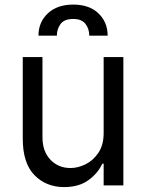

<svg xmlns="http://www.w3.org/2000/svg" viewBox="-20 -788 621 816"><path d="M420.5 -223V-545.5H504.3V0H420.5V-92.3H414.8Q395.6 -50.8 355.1 -21.8Q314.6 7.1 252.8 7.1Q176.1 7.1 126.4 -43.7Q76.7 -94.5 76.7 -198.9V-545.5H160.5V-204.5Q160.5 -144.9 194.1 -109.4Q227.6 -73.9 279.8 -73.9Q311.1 -73.9 343.6 -89.8Q376.1 -105.8 398.3 -138.8Q420.5 -171.9 420.5 -223ZM143.5 -636.4Q143.5 -693.9 183.2 -731.2Q223 -768.5 291.2 -768.5Q359.4 -768.5 398.4 -731.2Q437.5 -693.9 437.5 -636.4H359.4Q359.4 -665.1 343.4 -686.3Q327.4 -707.4 291.2 -707.4Q252.8 -707.4 237.2 -685.7Q221.6 -664.1 221.6 -636.4Z"/></svg>

Font: Inter Zeller
Style: Regular
Weight: 400
Designer: Rasmus Andersson; Joe Bland
Foundry: zeller
Version: Version 3.015;git-dec3a8cb1